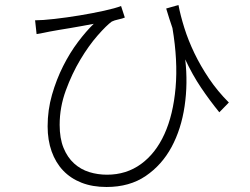

<svg xmlns="http://www.w3.org/2000/svg" viewBox="-20 -710 996 766"><path d="M855 -262Q816 -310 782 -360.5Q748 -411 719 -473Q730 -378 716.5 -286.5Q703 -195 664.5 -123.5Q626 -52 561.5 -8Q497 36 405 36Q349 36 305.5 19Q262 2 232 -29.5Q202 -61 186 -106Q170 -151 170 -206Q170 -271 187.5 -332Q205 -393 232 -446.5Q259 -500 291.5 -543Q324 -586 354 -615Q333 -611 308.5 -606.5Q284 -602 260 -598Q236 -594 214.5 -590.5Q193 -587 178 -584Q167 -582 153.5 -579Q140 -576 126 -574L120 -629Q149 -629 197.5 -634.5Q246 -640 297.5 -648.5Q349 -657 394.5 -667Q440 -677 463 -686L478 -640Q469 -636 452.5 -632.5Q436 -629 426 -624Q405 -609 369.5 -568.5Q334 -528 300.5 -472Q267 -416 242.5 -349Q218 -282 218 -212Q218 -158 233.5 -120Q249 -82 275.5 -58Q302 -34 336 -23.5Q370 -13 407 -13Q484 -13 542.5 -55.5Q601 -98 636 -175Q671 -252 680.5 -360Q690 -468 668 -598Q662 -616 655.5 -635.5Q649 -655 643 -676L692 -690Q700 -648 715.5 -598.5Q731 -549 755.5 -498Q780 -447 814 -396.5Q848 -346 893 -301Z"/></svg>

Font: Kinto Sans Light
Style: Regular
Weight: 300
Designer: Authors: Ryoko NISHIZUKA  (kana & ideographs); Paul D. Hunt (Latin, Greek & Cyrillic); Wenlong ZHANG  (bopomofo); Sandol
Foundry: Adobe Systems Incorporated, ookami Inc.
Version: Version 0.001